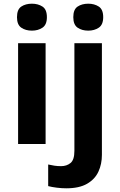

<svg xmlns="http://www.w3.org/2000/svg" viewBox="-20 -780 650 1040"><path d="M227 -546V0H78V-546ZM153 -760Q186 -760 210 -744.5Q234 -729 234 -686.8Q234 -646 210 -630Q186 -614 153 -614Q118.7 -614 95.4 -630Q72 -646 72 -686.8Q72 -729 95.4 -744.5Q118.7 -760 153 -760ZM339 240Q314 240 286.5 236.5Q259 233 241 228V111Q259 115 275 117.5Q291 120 311 120Q341 120 362 103Q383 86 383 37V-546H532V59Q532 109 513 150Q494 191 451.5 215.5Q409 240 339 240ZM377 -687Q377 -729 400.5 -744.5Q424 -760 458 -760Q491 -760 515 -744.5Q539 -729 539 -687Q539 -646 515 -630Q491 -614 458 -614Q424 -614 400.5 -630Q377 -646 377 -687Z"/></svg>

Font: Noto Naskh Arabic
Style: Regular
Weight: 400
Designer: Monotype Design Team, David Williams, Mohamad Dakak and Nizar Qandah
Foundry: Monotype Imaging Inc.
Version: Version 2.013